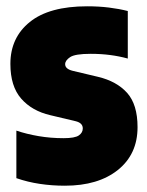

<svg xmlns="http://www.w3.org/2000/svg" viewBox="-20 -579 466 610"><path d="M186 11Q145 11 106.5 5.2Q68 -0.5 32 -13V-164Q64.5 -153 102.8 -146.5Q141 -140 182 -140Q218 -140 230.5 -148.8Q243 -157.5 243 -171Q243 -188.5 220 -194L140 -213Q81.5 -226.5 47.2 -265.8Q13 -305 13 -376Q13 -459.5 74.8 -509.2Q136.5 -559 257 -559Q294 -559 326.2 -555Q358.5 -551 386 -544V-393Q358.5 -400.5 329.8 -404.2Q301 -408 268 -408Q218.5 -408 202.8 -397.5Q187 -387 187 -375Q187 -360 211 -354L291 -335Q350.5 -321 383.8 -284Q417 -247 417 -175Q417 -89 354.5 -39Q292 11 186 11Z"/></svg>

Font: Encode Sans Condensed Condensed Black
Style: Regular
Weight: 900
Width: 3
Designer: Multiple Designers
Foundry: Impallari Type
Version: Version 3.000; ttfautohint (v1.8.3) -l 8 -r 50 -G 200 -x 14 